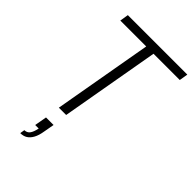

<svg xmlns="http://www.w3.org/2000/svg" viewBox="-280 -784 1153 1153"><g transform="rotate(45 296.5 -207.0)"><path d="M188 0 299 -631H79L88 -686H593L584 -631H361L250 0ZM132 272 137 242Q159 242 171.5 225.5Q184 209 191 174H161L175 96H239L227 163Q221 201 208 225Q195 249 176.5 260.5Q158 272 132 272Z"/></g></svg>

Font: Archivo SemiCondensed ExtraLight
Style: Italic
Weight: 250
Width: 4
Italic angle: -10°
Designer: Hector Gatti
Foundry: Omnibus-Type
Version: Version 2.001